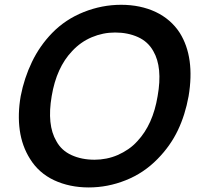

<svg xmlns="http://www.w3.org/2000/svg" viewBox="-20 -786 841 821"><path d="M108.5 -106.5Q74 -161 64.5 -229.2Q55 -297.5 68.5 -375Q83.5 -452.5 116.8 -521.5Q150 -590.5 203 -645Q260 -703.5 338 -734.5Q416 -765.5 498 -765.5Q539 -765.5 576.2 -757.8Q613.5 -750 645.8 -734.8Q678 -719.5 704 -697Q730 -674.5 749 -645Q814 -540.5 786.5 -375Q772 -294.5 740.2 -228.2Q708.5 -162 654 -106.5Q594.5 -45.5 517 -15Q440.5 15.5 359.5 15.5Q277.5 15.5 211 -15.5Q145.5 -46.5 108.5 -106.5ZM567.5 -182.5Q634 -253.5 654 -375Q676 -498 635.5 -567.5Q613 -608 569.8 -627.5Q526.5 -647 472 -647Q420.5 -647 372.5 -626.8Q324.5 -606.5 288.5 -567.5Q221.5 -497.5 201 -375Q180 -252 221 -182.5Q242.5 -142.5 285.8 -122.8Q329 -103 384.5 -103Q409.5 -103 434.8 -108Q460 -113 483.5 -123.2Q507 -133.5 528.5 -148.2Q550 -163 567.5 -182.5Z"/></svg>

Font: Russisch Sans
Style: Bold Italic
Weight: 700
Italic angle: -10°
Designer: Michael Sharanda (font) & Cristiano Sobral (main changes)
Foundry: Michael Sharanda
Version: Version 2.00;September 8, 2020;FontCreator 13.0.0.2681 64-bi